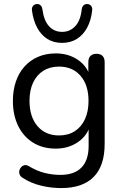

<svg xmlns="http://www.w3.org/2000/svg" viewBox="-20 -767 627 976"><path d="M291.5 189Q238 189 187.5 176.5Q137 164 96 137.5Q84 130.5 80 120.5Q76 110.5 78.2 100.5Q80.5 90.5 87.5 82.8Q94.5 75 104.2 72.8Q114 70.5 124.5 76.5Q168.5 103 208.5 112.5Q248.5 122 287 122Q358 122 394.2 84.5Q430.5 47 430.5 -24.5V-136H440Q425.5 -78.5 376.8 -45Q328 -11.5 263.5 -11.5Q197 -11.5 148 -42Q99 -72.5 72.2 -127.2Q45.5 -182 45.5 -254Q45.5 -308.5 60.8 -352.8Q76 -397 104.5 -428.8Q133 -460.5 173.2 -478Q213.5 -495.5 263.5 -495.5Q329 -495.5 377.2 -462Q425.5 -428.5 439.5 -371.5L429 -359V-451Q429 -472 440 -482.8Q451 -493.5 470.5 -493.5Q490.5 -493.5 501.2 -482.8Q512 -472 512 -451V-35.5Q512 76 456 132.5Q400 189 291.5 189ZM280 -78.5Q326.5 -78.5 360 -100Q393.5 -121.5 411.8 -161Q430 -200.5 430 -254Q430 -334.5 389.5 -381.5Q349 -428.5 280 -428.5Q234 -428.5 200.2 -407.2Q166.5 -386 148.2 -347Q130 -308 130 -254Q130 -173.5 170.5 -126Q211 -78.5 280 -78.5ZM295.5 -549Q252.5 -549 220.5 -569.2Q188.5 -589.5 168.8 -626.5Q149 -663.5 142.5 -713.5Q140.5 -728 148 -737Q155.5 -746 167 -746.5Q178.5 -747 186 -740.2Q193.5 -733.5 195.5 -720Q203 -662.5 229.2 -633.8Q255.5 -605 295.5 -605Q335.5 -605 362.5 -633.8Q389.5 -662.5 395.5 -720Q397.5 -733.5 405.2 -740.2Q413 -747 424 -746.5Q436 -746 443.2 -737Q450.5 -728 448.5 -713.5Q443 -663.5 423 -626.5Q403 -589.5 370.8 -569.2Q338.5 -549 295.5 -549Z"/></svg>

Font: Nunito ExtraLight
Style: Regular
Weight: 200
Designer: Vernon Adams
Foundry: Vernon Adams
Version: Version 3.602;April 4, 2023;FontCreator 14.0.0.2856 64-bit